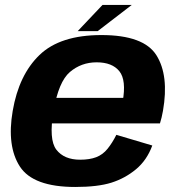

<svg xmlns="http://www.w3.org/2000/svg" viewBox="-20 -738 706 764"><path d="M279.5 6 299 -102.5Q235 -102.5 204.2 -142.5Q173.5 -182.5 193 -296.5Q213 -413 258.2 -451.5Q303.5 -490 364.5 -490Q426.5 -490 455 -454.5Q483.5 -419 468 -333.5L476.5 -348.5H187L169.5 -247H616.5Q623.5 -269 628.5 -297Q653 -437.5 602.5 -518Q552 -598.5 383.5 -598.5Q219.5 -598.5 137.2 -519.2Q55 -440 30.5 -296.5Q6.5 -156.5 59.2 -75.2Q112 6 279.5 6ZM299 -102.5 279.5 6Q369 6 423.5 -11.2Q478 -28.5 521.2 -64.5Q564.5 -100.5 586 -159L443 -201.5Q427 -169.5 408 -146Q389 -122.5 362.8 -112.5Q336.5 -102.5 299 -102.5ZM289 -614H368.5L504.5 -718.5H388Z"/></svg>

Font: Anybody UltraCondensed Thin
Style: Bold Italic
Weight: 700
Italic angle: -10°
Version: Version 1.111